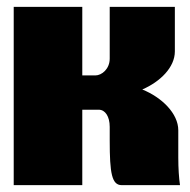

<svg xmlns="http://www.w3.org/2000/svg" viewBox="-20 -540 555 560"><path d="M20 -520V0H220V-220H268C287 -220 300 -200 300 -170V-130C300 -35 306 0 335 0H505C502 -20 500 -49 500 -80V-160C500 -209 452 -256 395 -279C448 -302 490 -344 490 -390V-520H300V-369C300 -339 277 -320 258 -320H220V-520Z"/></svg>

Font: MikodacsPCS
Style: Regular
Weight: 900
Designer: gluk (gluksza@wp.pl)
Foundry: gluk (gluksza@wp.pl)
Version: Version 0.27